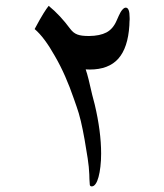

<svg xmlns="http://www.w3.org/2000/svg" viewBox="-20 -645 577 674"><path d="M101.6 -543Q111.3 -561.5 118.9 -574.7Q126.5 -587.9 132.3 -597.4Q138.2 -606.9 142.6 -613.3Q147 -619.6 150.9 -624.5Q171.9 -607.4 190.4 -587.4Q209 -567.4 225.6 -544.9Q231.4 -537.1 237.5 -532Q243.7 -526.9 251.5 -523.9Q259.3 -521 269 -519.8Q278.8 -518.6 292.5 -518.6Q330.6 -519 353.8 -531.2Q377 -543.5 389.6 -573.2L397 -589.8Q403.3 -604 409.7 -611.1Q416 -618.2 421.4 -618.2Q428.2 -618.2 431.6 -609.6Q435.1 -601.1 435.1 -581.5Q435.1 -579.1 435.1 -576.2Q435.1 -573.2 434.6 -569.8L434.1 -555.7Q429.2 -477.1 395.3 -439Q361.3 -400.9 294.9 -400.9L280.8 -401.4Q283.2 -394 285.9 -385.3Q288.6 -376.5 291 -366.2L303.7 -312L312.5 -278.3Q323.7 -231 329.3 -188Q335 -145 335 -105.5Q335 -81.1 332.5 -60.1Q330.1 -39.1 325.9 -23.7Q321.8 -8.3 315.7 0.5Q309.6 9.3 302.2 9.3Q295.9 9.3 295.2 3.4Q294.4 -2.4 293.9 -16.6L293.5 -32.2Q292.5 -58.6 287.8 -89.1Q283.2 -119.6 276.9 -155.3Q270.5 -191.4 263.7 -220.2Q256.8 -249 249 -270.5L239.3 -298.3Q225.1 -339.8 208.7 -377Q192.4 -414.1 172.9 -447.8Q135.7 -514.2 101.6 -543Z"/></svg>

Font: HM XNiloofar
Style: Regular
Weight: 400
Designer: Hossein Movahhedian
Version: Version 2.8, 2015